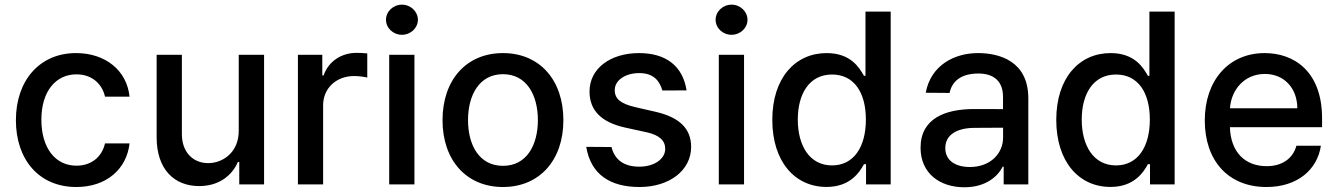

<svg xmlns="http://www.w3.org/2000/svg" viewBox="-20 -776 5631 808"><path d="M301.1 11C430 11 513.5 -66.4 525.2 -172.6H421.9C408.4 -113.6 362.6 -78.8 301.8 -78.8C212 -78.8 154.1 -153.8 154.1 -272.7C154.1 -389.6 213.1 -463.1 301.8 -463.1C369.3 -463.1 410.5 -420.5 421.9 -369.3H525.2C513.8 -479.4 424 -552.6 300.1 -552.6C146.3 -552.6 46.9 -436.8 46.9 -270.2C46.9 -105.8 142.8 11 301.1 11Z M984.7 -226.2C985.1 -133.5 916.2 -89.5 856.5 -89.5C790.8 -89.5 745.4 -137.1 745.4 -211.3V-545.5H639.2V-198.5C639.2 -63.2 713.4 7.1 818.2 7.1C900.2 7.1 956 -36.2 981.2 -94.5H986.9V0H1091.3V-545.5H984.7Z M1233.7 0H1339.8V-333.1C1339.8 -404.5 1394.9 -456 1470.2 -456C1492.2 -456 1517 -452.1 1525.6 -449.6V-551.1C1514.9 -552.6 1494 -553.6 1480.5 -553.6C1416.5 -553.6 1361.9 -517.4 1342 -458.8H1336.3V-545.5H1233.7Z M1617.9 0H1724.1V-545.5H1617.9ZM1604.4 -692.8C1604.4 -658 1634.6 -629.6 1671.5 -629.6C1708.1 -629.6 1738.6 -658 1738.6 -692.8C1738.6 -727.6 1708.1 -756.4 1671.5 -756.4C1634.6 -756.4 1604.4 -727.6 1604.4 -692.8Z M2096.6 11C2250.4 11 2350.9 -101.6 2350.9 -270.2C2350.9 -440 2250.4 -552.6 2096.6 -552.6C1942.8 -552.6 1842.3 -440 1842.3 -270.2C1842.3 -101.6 1942.8 11 2096.6 11ZM1949.6 -270.6C1949.6 -375 1996.4 -463.8 2096.9 -463.8C2196.7 -463.8 2243.6 -375 2243.6 -270.6C2243.6 -165.8 2196.7 -78.1 2096.9 -78.1C1996.4 -78.1 1949.6 -165.8 1949.6 -270.6Z M2767.4 -395.2 2869.3 -395.6C2853.7 -497.2 2783.7 -552.6 2669.4 -552.6C2548.3 -552.6 2460.9 -487.6 2460.9 -391C2460.9 -313.6 2507.8 -262.1 2610.1 -239.3L2702.4 -219.1C2755 -207.4 2779.5 -183.9 2779.5 -149.9C2779.5 -107.6 2734.4 -74.6 2670.5 -74.6C2607.6 -74.6 2567.1 -101.9 2553.3 -157.3L2447.1 -158C2466.3 -40.5 2549.7 11 2671.2 11C2797.2 11 2888.5 -58.9 2888.5 -157.7C2888.5 -234.7 2839.5 -282.3 2739.3 -305.4L2652.7 -325.3C2592.7 -339.5 2566.8 -359.7 2567.1 -396.7C2566.8 -438.6 2612.2 -468.4 2670.1 -468.4C2733 -468.4 2756.4 -433.2 2767.4 -395.2Z M3005 0H3111.2V-545.5H3005ZM2991.5 -692.8C2991.5 -658 3021.7 -629.6 3058.6 -629.6C3095.2 -629.6 3125.7 -658 3125.7 -692.8C3125.7 -727.6 3095.2 -756.4 3058.6 -756.4C3021.7 -756.4 2991.5 -727.6 2991.5 -692.8Z M3458.1 10.7C3557.5 10.7 3596.6 -50.1 3615.8 -84.9H3624.6V0H3728.3V-727.3H3622.2V-457H3615.8C3596.6 -490.8 3560.4 -552.6 3458.8 -552.6C3327.1 -552.6 3230.1 -448.5 3230.1 -271.7C3230.1 -95.2 3325.6 10.7 3458.1 10.7ZM3337.4 -272.7C3337.4 -381 3385.7 -462.4 3481.5 -462.4C3574.2 -462.4 3623.9 -386.7 3623.9 -272.7C3623.9 -158 3573.2 -79.9 3481.5 -79.9C3386.7 -79.9 3337.4 -163.4 3337.4 -272.7Z M4038.4 12.1C4128.6 12.1 4179.3 -33.7 4199.6 -74.6H4203.8V0H4307.5V-362.2C4307.5 -521 4182.5 -552.6 4095.9 -552.6C3997.2 -552.6 3897.7 -502.5 3875.7 -385.7L3976.2 -384.9C3986.2 -435 4025.9 -466.6 4097.3 -466.6C4165.8 -466.6 4201 -430.8 4201 -369V-316.8L4078.8 -317.1C3958.8 -317.1 3854 -278.1 3854 -154.1C3854 -46.9 3934.7 12.1 4038.4 12.1ZM3958.1 -152.7C3958.1 -209.5 4007.8 -237.6 4081.3 -237.9L4201.3 -238.6V-196.7C4201.3 -132.1 4149.9 -73.2 4061.4 -73.2C4001.4 -73.2 3958.1 -100.1 3958.1 -152.7Z M4653.1 10.7C4752.5 10.7 4791.5 -50.1 4810.7 -84.9H4819.6V0H4923.3V-727.3H4817.1V-457H4810.7C4791.5 -490.8 4755.3 -552.6 4653.8 -552.6C4522 -552.6 4425.1 -448.5 4425.1 -271.7C4425.1 -95.2 4520.6 10.7 4653.1 10.7ZM4532.3 -272.7C4532.3 -381 4580.6 -462.4 4676.5 -462.4C4769.2 -462.4 4818.9 -386.7 4818.9 -272.7C4818.9 -158 4768.1 -79.9 4676.5 -79.9C4581.7 -79.9 4532.3 -163.4 4532.3 -272.7Z M5309.7 11C5440.7 11 5523.8 -62.5 5538.7 -162.6H5435.7C5421.2 -108.7 5375 -76.7 5310.7 -76.7C5219.8 -76.7 5159.1 -135.3 5155.9 -240.8H5543.7V-278.4C5543.7 -475.5 5425.8 -552.6 5302.2 -552.6C5150.2 -552.6 5050.1 -436.8 5050.1 -269.2C5050.1 -99.8 5148.8 11 5309.7 11ZM5156.2 -320.3C5160.9 -397.7 5216.6 -464.8 5302.9 -464.8C5385.3 -464.8 5439.3 -403.8 5439.6 -320.3Z"/></svg>

Font: Magic Ui Pro Medium
Style: Regular
Weight: 500
Designer: Stefan Endress, Andreas Faust
Version: Version 1.000;FEAKit 1.0